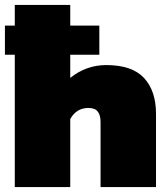

<svg xmlns="http://www.w3.org/2000/svg" viewBox="-25 -759 683 779"><path d="M608 -297V0H383V-264Q383 -292 371.5 -306.5Q360 -321 334 -321Q285 -321 260 -276V0H35V-537H-5V-655H35V-739H260V-655H378V-537H260V-443Q325 -495 406 -495Q511 -495 559.5 -442.5Q608 -390 608 -297Z"/></svg>

Font: Prompt Black
Style: Regular
Weight: 900
Designer: Katatrad Team
Foundry: CadsonDemak
Version: Version 1.001